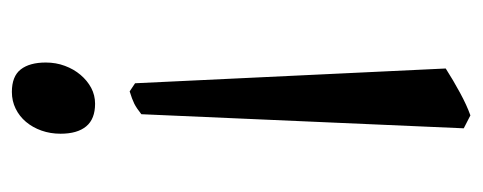

<svg xmlns="http://www.w3.org/2000/svg" viewBox="-256 -253 785 312"><g transform="rotate(-90 136.0 -96.5)"><path d="M190.9 -414.1Q190.9 -397.5 185.5 -383.1Q180.2 -368.7 170.9 -357.7Q161.6 -346.7 149.7 -340.3Q137.7 -334 124 -334Q99.1 -334 87.2 -348.4Q75.2 -362.8 75.2 -390.1Q75.2 -406.7 80.3 -421.1Q85.4 -435.5 94.5 -446.3Q103.5 -457 116 -463.1Q128.4 -469.2 143.1 -469.2Q168.5 -469.2 179.7 -454.8Q190.9 -440.4 190.9 -414.1ZM181.2 235.8Q162.1 248 141.8 259Q121.6 270 105 275.9L84 265.1L106.9 -258.8Q116.7 -266.6 124 -270.3Q131.3 -273.9 144 -277.8L157.2 -269L181.2 235.8Z"/></g></svg>

Font: GentiumAlt
Style: Regular
Weight: 400
Designer: J. Victor Gaultney
Version: Version 1.02; 2005; OFL release